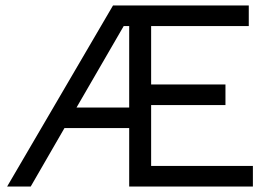

<svg xmlns="http://www.w3.org/2000/svg" viewBox="-20 -680 994 700"><path d="M531 -75H902V0H451V-213H215L92 0H6L392 -660H887V-585H531V-372H802V-297H531ZM259 -288H451V-585H431Z"/></svg>

Font: Elaine Sans
Style: Regular
Weight: 400
Designer: Wei Huang
Foundry: Wei Huang
Version: Version 2.001;December 24, 2019;FontCreator 12.0.0.2547 64-b